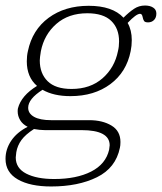

<svg xmlns="http://www.w3.org/2000/svg" viewBox="-29 -528 586 695"><path d="M537 -479Q537 -464 528.5 -455.5Q520 -447 507 -447Q496 -447 492.5 -452Q489 -457 487 -467.5Q485 -478 478 -478Q464 -478 433 -445Q448 -419 448 -383Q448 -362 444 -343Q429 -267 370.5 -223.5Q312 -180 226 -180Q165 -180 125 -203Q73 -170 73 -138Q73 -117 94.5 -105Q116 -93 156 -93H294Q342 -93 374.5 -73.5Q407 -54 407 -14Q407 -1 405 7Q390 80 322 113.5Q254 147 156 147Q80 147 35.5 121.5Q-9 96 -9 47Q-9 12 11.5 -18.5Q32 -49 71 -69Q53 -78 44 -93Q35 -108 35 -125Q35 -132 36 -136Q48 -182 105 -217Q68 -249 68 -306Q68 -326 72 -343Q88 -420 147 -463.5Q206 -507 292 -507Q378 -507 418 -464Q438 -484 456 -496Q474 -508 496 -508Q514 -508 525.5 -500.5Q537 -493 537 -479ZM402 -378Q402 -425 373.5 -452.5Q345 -480 287 -480Q219 -480 175 -441.5Q131 -403 119 -343Q115 -319 115 -309Q115 -262 143.5 -234Q172 -206 230 -206Q298 -206 342 -244.5Q386 -283 398 -343Q402 -359 402 -378ZM133 -57Q116 -57 94 -61Q63 -41 48.5 -21Q34 -1 30 23Q28 37 28 42Q28 81 66 100.5Q104 120 167 120Q248 120 301 93Q354 66 366 14Q368 2 368 -2Q368 -57 266 -57Z"/></svg>

Font: Trirong ExtraLight
Style: Italic
Weight: 275
Italic angle: -12°
Designer: Katatrad Team
Foundry: CadsonDemak
Version: Version 1.003